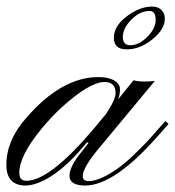

<svg xmlns="http://www.w3.org/2000/svg" viewBox="-69 -573 542 594"><path d="M-9.3 -38.1Q-9.3 -13.7 12.7 -13.7Q84 -13.7 218.3 -171.4L259.3 -220.7Q288.6 -265.1 288.6 -285.2Q288.6 -319.3 254.4 -319.3Q208 -319.3 121.1 -240.2Q91.3 -212.9 59.6 -174.8Q-9.3 -91.3 -9.3 -38.1ZM194.8 1Q146 1 146 -29.3Q146 -54.2 174.3 -91.8L205.1 -130.9L200.2 -132.8Q118.2 -31.7 45.4 -5.9Q25.4 1 10.7 1Q-49.3 1 -49.3 -63Q-49.3 -138.2 10.7 -206.5Q120.6 -334.5 235.4 -334.5Q267.1 -334.5 284.7 -323.7Q302.2 -313.5 302.2 -296.9Q302.2 -280.3 296.4 -265.6L344.2 -324.7Q357.4 -320.8 377.4 -320.8Q397.5 -320.8 410.2 -322.8L245.6 -124.5Q187 -56.2 187 -28.3Q187 -12.7 205.6 -12.7Q223.6 -12.7 248 -23.9Q293.5 -44.9 339.8 -88.9Q386.2 -132.8 418.9 -171.9L442.4 -198.2L452.6 -189.9L427.7 -161.6Q287.1 1 194.8 1ZM393.1 -539.1Q364.3 -539.1 337.9 -512.7Q311.5 -486.3 311 -459.5Q311 -433.1 333.5 -433.1Q360.4 -432.6 386.7 -459Q413.1 -485.4 412.6 -512.2Q412.6 -539.1 393.1 -539.1ZM401.4 -552.7Q420.4 -552.7 430.7 -542Q440.9 -531.2 440.9 -515.6Q441.4 -482.4 402.3 -451.2Q363.3 -419.9 323.2 -420.4Q283.2 -419.9 283.2 -456.1Q283.2 -492.2 323.2 -522.5Q363.3 -552.7 401.4 -552.7Z"/></svg>

Font: PinyonScript
Style: Regular
Weight: 400
Designer: Nicole Fally
Foundry: Nicole Fally
Version: Version 1.005